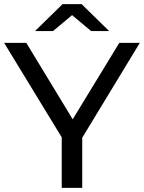

<svg xmlns="http://www.w3.org/2000/svg" viewBox="-24 -907 695 927"><path d="M373 -242V0H274V-244L-4 -700H103L327 -331L552 -700H651ZM416 -757 324 -834 232 -757H145L278 -887H370L503 -757Z"/></svg>

Font: APTA Sans Medium
Style: Bold
Weight: 500
Version: Version 7.200